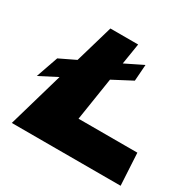

<svg xmlns="http://www.w3.org/2000/svg" viewBox="-133 -711 846 845"><g transform="rotate(30 290.5 -288.5)"><path d="M20 -234 109 -280 28 0H581L572 -163H273L307 -381L404 -432L410 -515L320 -471L337 -577H196L140 -385L59 -346Z"/></g></svg>

Font: Hussar Milosc
Style: Bold
Weight: 700
Foundry: Cannot Into Space Fonts
Version: Version 1.02